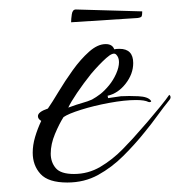

<svg xmlns="http://www.w3.org/2000/svg" viewBox="-20 -373 380 405"><path d="M122 12Q82 12 65.5 -6Q49 -24 49 -51Q49 -67 54 -84Q59 -101 67 -118Q60 -122 60 -128Q60 -137 81 -144Q90 -157 103.5 -179.5Q117 -202 133.5 -225Q150 -248 168 -264Q186 -280 203 -280Q217 -280 221 -269Q225 -270 232 -270Q261 -270 261 -240Q261 -217 245 -196.5Q229 -176 207 -171L208 -166Q208 -166 218 -167.5Q228 -169 235 -170Q252 -171 272 -170Q292 -169 298 -161Q300 -159 297.5 -158Q295 -157 293 -158Q285 -162 267 -162Q243 -162 210.5 -156Q178 -150 151 -141.5Q124 -133 114 -126Q105 -112 96 -90.5Q87 -69 87 -49Q87 -31 97.5 -18.5Q108 -6 136 -6Q166 -6 191.5 -21Q217 -36 239 -58.5Q261 -81 278 -101Q280 -103 292 -117Q304 -131 317.5 -147.5Q331 -164 337 -173Q337 -173 339 -171Q341 -167 338 -163Q325 -147 312 -129Q299 -111 285 -94Q265 -69 240.5 -44.5Q216 -20 187 -4Q158 12 122 12ZM124 -146Q143 -153 154 -156Q165 -159 174 -163Q183 -168 191.5 -174.5Q200 -181 210 -193Q219 -204 225 -217.5Q231 -231 231 -242Q231 -252 225 -258Q219 -264 204 -250.5Q189 -237 172 -217Q156 -197 142.5 -177Q129 -157 124 -146ZM130 -326Q130 -333 131.5 -343Q133 -353 140 -353L280 -349Q280 -342 279 -339Q278 -336 270 -335Z"/></svg>

Font: Grey Qo
Style: Regular
Weight: 400
Designer: Robert E. Leuschke
Foundry: Robert E. Leuschke
Version: Version 2.010